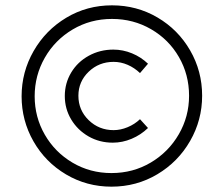

<svg xmlns="http://www.w3.org/2000/svg" viewBox="-20 -709 805 720"><path d="M738 -350Q738 -259 693 -180.5Q648 -102 570 -55.5Q492 -9 398 -9Q305 -9 227.5 -55Q150 -101 105.5 -179Q61 -257 61 -348Q61 -439 106 -517.5Q151 -596 228.5 -642.5Q306 -689 400 -689Q493 -689 570.5 -643.5Q648 -598 693 -520Q738 -442 738 -350ZM110 -348Q110 -270 148 -204Q186 -138 252 -99Q318 -60 398 -60Q479 -60 545.5 -99.5Q612 -139 650.5 -205.5Q689 -272 689 -350Q689 -429 651 -495Q613 -561 546.5 -599.5Q480 -638 400 -638Q319 -638 252.5 -598.5Q186 -559 148 -492.5Q110 -426 110 -348ZM535 -470 505 -435Q484 -455 458.5 -466Q433 -477 406 -477Q351 -477 312.5 -440Q274 -403 274 -350Q274 -296 312.5 -258.5Q351 -221 406 -221Q432 -221 458.5 -232Q485 -243 505 -262L535 -229Q508 -203 473.5 -188.5Q439 -174 403 -174Q353 -174 312 -197.5Q271 -221 247 -261Q223 -301 223 -349Q223 -397 247 -437Q271 -477 313 -500Q355 -523 405 -523Q441 -523 475 -509Q509 -495 535 -470Z"/></svg>

Font: Gontserrat
Style: Italic
Weight: 400
Italic angle: -11.3°
Designer: Julieta Ulanovsky
Foundry: Julieta Ulanovsky
Version: Version 6.001